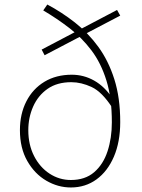

<svg xmlns="http://www.w3.org/2000/svg" viewBox="-20 -815 626 848"><path d="M293 13Q236 13 184.5 -17Q133 -47 100.5 -104Q68 -161 68 -240Q68 -312 96.5 -367.5Q125 -423 176.5 -454Q228 -485 297 -485Q350 -485 396 -459Q442 -433 476 -382V-339Q431 -409 385 -430.5Q339 -452 295 -452Q232 -452 190 -422.5Q148 -393 126.5 -344.5Q105 -296 105 -240Q105 -176 130.5 -126Q156 -76 199 -48Q242 -20 293 -20Q356 -20 396 -54.5Q436 -89 455 -147Q474 -205 474 -275Q474 -382 450 -459.5Q426 -537 383.5 -593Q341 -649 286.5 -691Q232 -733 171 -769L189 -795Q253 -761 311 -715.5Q369 -670 414 -608.5Q459 -547 485 -465Q511 -383 511 -276Q511 -188 483 -123Q455 -58 406 -22.5Q357 13 293 13ZM177 -571 164 -596 497 -771 511 -746Z"/></svg>

Font: Noto Sans JP Thin Thin
Style: Regular
Weight: 250
Version: Version 2.004-H2;hotconv 1.0.118;makeotfexe 2.5.65603